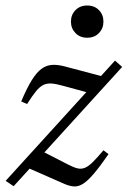

<svg xmlns="http://www.w3.org/2000/svg" viewBox="-30 -666 463 697"><path d="M-9.5 -9.5 387.5 -446 413.5 -423 19.5 10ZM68.5 -288.5 47 -297.5Q67.5 -346.5 85.5 -375.2Q103.5 -404 121.5 -416.8Q139.5 -429.5 160.2 -430.5Q181 -431.5 206.5 -424.5L361.5 -383.5L315 -323L199 -354.5Q174 -361.5 157.2 -362.8Q140.5 -364 127.2 -357.5Q114 -351 100.5 -334.5Q87 -318 68.5 -288.5ZM203.5 1.5 68 -58 121 -118 216.5 -69Q236.5 -58.5 250.8 -55Q265 -51.5 278 -56.8Q291 -62 306.8 -77.5Q322.5 -93 345.5 -120.5L364 -106.5Q332.5 -61 310.2 -35Q288 -9 271 1.5Q254 12 238 10.8Q222 9.5 203.5 1.5ZM286.5 -529Q260.5 -529 244 -546Q227.5 -563 227.5 -587.5Q227.5 -612.5 244 -629.2Q260.5 -646 286.5 -646Q313 -646 329.2 -629.2Q345.5 -612.5 345.5 -587.5Q345.5 -563 329.2 -546Q313 -529 286.5 -529Z"/></svg>

Font: Newsreader 18pt
Style: Italic
Weight: 400
Italic angle: -17°
Version: Version 1.003